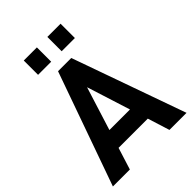

<svg xmlns="http://www.w3.org/2000/svg" viewBox="-248 -987 1102 1102"><g transform="rotate(-45 302.5 -436.5)"><path d="M420.9 -133.8H183.6L141.6 0H3.9L249 -690.4H356.4L601.6 0H462.9ZM385.7 -243.2 301.8 -507.8 218.8 -243.2ZM153.3 -873H259.8V-756.8H153.3ZM344.7 -873H452.1V-756.8H344.7Z"/></g></svg>

Font: Altinn-DIN
Style: DIN-Bold
Weight: 700
Designer: Charles Nix
Foundry: Altinn
Version: Version 2.00